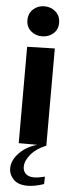

<svg xmlns="http://www.w3.org/2000/svg" viewBox="-63 -777 396 1032"><g transform="rotate(5 134.5 -260.5)"><path d="M134 -583Q99 -583 74 -605Q49 -627 49 -663Q49 -700 74 -722.5Q99 -745 134 -745Q170 -745 195 -722.5Q220 -700 220 -663Q220 -627 195 -605Q170 -583 134 -583ZM60 -520 209 -524V0H60ZM127 224Q76 224 51 198Q26 172 26 138Q26 94 67 52.5Q108 11 180 -5L210 0Q157 21 127.5 56Q98 91 98 124Q98 147 113 161.5Q128 176 158 176Q171 176 185.5 173.5Q200 171 216 167L215 207Q165 224 127 224Z"/></g></svg>

Font: Murecho SemiBold
Style: Regular
Weight: 600
Designer: Neil Summerour
Foundry: Positype
Version: Version 1.010; ttfautohint (v1.8.3)